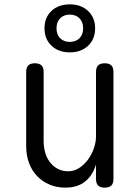

<svg xmlns="http://www.w3.org/2000/svg" viewBox="-20 -850 640 880"><path d="M420 -224V-520Q420 -541 430 -550.5Q440 -560 460 -560Q480 -560 490 -550.5Q500 -541 500 -520V-30Q500 -9 490 0.5Q480 10 460 10Q440 10 430 0.5Q420 -9 420 -30V-96Q405 -46 370 -18Q335 10 280 10Q240 10 207 -4Q174 -18 150 -43Q126 -68 113 -103Q100 -138 100 -181V-520Q100 -541 110 -550.5Q120 -560 140 -560Q160 -560 170 -550.5Q180 -541 180 -520V-203Q180 -176 187 -151Q194 -126 208.5 -107Q223 -88 244 -76.5Q265 -65 293 -65Q320 -65 343.5 -80.5Q367 -96 384 -119.5Q401 -143 410.5 -171Q420 -199 420 -224ZM300 -610Q248 -610 216 -640.5Q184 -671 184 -720Q184 -770 216 -800Q248 -830 300 -830Q352 -830 384 -799.5Q416 -769 416 -720Q416 -671 384 -640.5Q352 -610 300 -610ZM300 -658Q328 -658 344.5 -675Q361 -692 361 -720Q361 -749 344.5 -766Q328 -783 300 -783Q272 -783 255.5 -766Q239 -749 239 -720Q239 -692 255.5 -675Q272 -658 300 -658Z"/></svg>

Font: Maple Mono Light
Style: Regular
Weight: 300
Monospace: yes
Designer: subframe7536
Version: Version 7.000